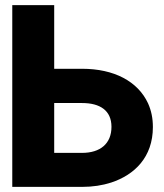

<svg xmlns="http://www.w3.org/2000/svg" viewBox="-20 -731 640 751"><path d="M28 0H301C343 0 381 -6 415 -17C506 -47 578 -116 578 -234C578 -268 572 -298 559 -327C519 -413 426 -462 301 -462H192V-711H28ZM192 -133V-328H301C371 -328 416 -299 416 -235C416 -169 372 -133 301 -133Z"/></svg>

Font: Asimov Pro
Style: Blk
Weight: 900
Designer: Google
Version: Version 2.000980; 2014